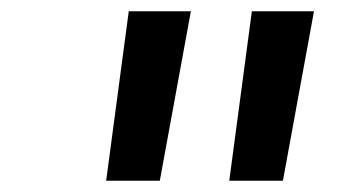

<svg xmlns="http://www.w3.org/2000/svg" viewBox="-20 -750 640 340"><path d="M168 -430 208 -730H318L263 -430ZM386 -430 426 -730H536L481 -430Z"/></svg>

Font: JetBrains Mono NL Medium
Style: Italic
Weight: 500
Italic angle: -9°
Monospace: yes
Designer: Philipp Nurullin, Konstantin Bulenkov
Foundry: JetBrains
Version: Version 2.305; ttfautohint (v1.8.4.7-5d5b)